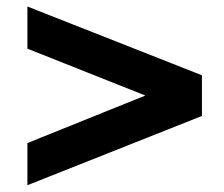

<svg xmlns="http://www.w3.org/2000/svg" viewBox="-20 -626 675 578"><path d="M62.5 -68.4V-195.3L417.5 -338.4L62.5 -479.5V-606.4L587.9 -399.4V-276.9Z"/></svg>

Font: Schibsted Grotesk
Style: Bold
Weight: 700
Designer: Bakken & Baeck AS, Henrik Kongsvoll
Foundry: Schibsted ASA
Version: Version 1.100;gftools[0.9.25]